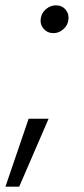

<svg xmlns="http://www.w3.org/2000/svg" viewBox="-29 -535 311 715"><path d="M-8.8 160.2 77.6 -92.8H151.9L42.5 160.2ZM169.9 -411.6Q147.5 -411.6 133.3 -428.2Q119.1 -444.8 123 -467.8Q126.5 -488.3 143.1 -501.7Q159.7 -515.1 178.7 -515.1Q202.1 -515.1 215.6 -498.8Q229 -482.4 225.6 -460Q222.7 -439.9 206.5 -425.8Q190.4 -411.6 169.9 -411.6Z"/></svg>

Font: Inter 17pt Light
Style: Italic
Weight: 300
Italic angle: -9.3988°
Version: Version 4.001;git-66647c0bb